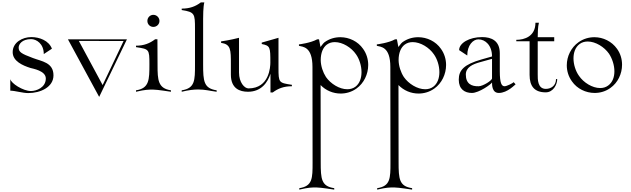

<svg xmlns="http://www.w3.org/2000/svg" viewBox="-20 -770 5276 1605"><path d="M216 8C319 8 427 -42 427 -140C427 -249 327 -257 255 -285C155 -322 136 -336 136 -373C136 -399 163 -443 240 -443C285 -443 346 -404 346 -318L414 -363C388 -431 310 -460 242 -460C168 -460 86 -416 86 -334C86 -258 171 -222 234 -202C254 -196 363 -179 363 -114C363 -38 284 -9 239 -9C172 -9 72 -74 66 -109V-12C106 -12 168 8 216 8Z M809 40 1041 -441H548ZM838 -59 639 -428 1013 -427Z M1262 -545C1290 -545 1313 -567 1313 -595C1313 -623 1290 -646 1262 -646C1234 -646 1212 -623 1212 -595C1212 -567 1234 -545 1262 -545ZM1117 -3C1196 -21 1218 -21 1260 -21C1297 -21 1406 -3 1409 -3V-15C1301 -31 1297 -101 1297 -225L1296 -442H1277C1232 -408 1184 -388 1117 -388V-376C1226 -359 1229 -360 1229 -234C1229 -103 1228 -32 1117 -15Z M1499 -3C1556 -17 1600 -22 1636 -22C1694 -22 1736 -10 1791 -3V-15C1683 -31 1678 -92 1678 -232V-613C1678 -630 1678 -712 1688 -750H1659C1614 -716 1566 -698 1499 -698V-686C1608 -669 1610 -655 1610 -529V-229C1610 -98 1610 -32 1499 -15Z M2241 3H2260C2305 -31 2353 -49 2420 -49V-61C2311 -78 2308 -77 2308 -203V-454L2168 -414V-402C2239 -388 2240 -376 2240 -247C2240 -214 2233 -31 2057 -31C2024 -31 1978 -80 1978 -164V-454C1910 -436 1831 -424 1828 -424V-412C1910 -399 1910 -356 1910 -232V-146C1910 -29 1985 -3 2053 -3C2166 -3 2218 -83 2241 -153Z M2482 815C2561 797 2583 797 2625 797C2662 797 2771 815 2774 815V803C2666 787 2661 726 2661 586L2660 -59C2704 -13 2765 12 2828 12C2873 12 2920 -1 2960 -30C3022 -74 3058 -150 3058 -227C3058 -274 3044 -322 3015 -362C2972 -424 2899 -459 2825 -459C2779 -459 2733 -446 2693 -417C2681 -408 2669 -388 2659 -377L2647 -441H2631C2577 -411 2482 -399 2479 -399V-387C2510 -378 2592 -383 2592 -210L2593 589C2593 720 2593 786 2482 803ZM2883 -24C2817 -24 2744 -70 2705 -126C2679 -166 2662 -218 2661 -267C2661 -328 2680 -373 2712 -397C2732 -412 2755 -418 2779 -418C2845 -418 2918 -372 2956 -316C2984 -277 3002 -220 3002 -167C3002 -118 2987 -72 2951 -45C2931 -30 2907 -24 2883 -24Z M3133 815C3212 797 3234 797 3276 797C3313 797 3422 815 3425 815V803C3317 787 3312 726 3312 586L3311 -59C3355 -13 3416 12 3479 12C3524 12 3571 -1 3611 -30C3673 -74 3709 -150 3709 -227C3709 -274 3695 -322 3666 -362C3623 -424 3550 -459 3476 -459C3430 -459 3384 -446 3344 -417C3332 -408 3320 -388 3310 -377L3298 -441H3282C3228 -411 3133 -399 3130 -399V-387C3161 -378 3243 -383 3243 -210L3244 589C3244 720 3244 786 3133 803ZM3534 -24C3468 -24 3395 -70 3356 -126C3330 -166 3313 -218 3312 -267C3312 -328 3331 -373 3363 -397C3383 -412 3406 -418 3430 -418C3496 -418 3569 -372 3607 -316C3635 -277 3653 -220 3653 -167C3653 -118 3638 -72 3602 -45C3582 -30 3558 -24 3534 -24Z M3925 7C3984 7 4088 -67 4093 -81C4093 -59 4093 7 4150 7C4223 7 4287 -65 4290 -65L4274 -83C4266 -74 4216 -49 4198 -49C4174 -49 4158 -72 4158 -175V-325C4158 -429 4089 -460 4010 -460C3903 -460 3818 -410 3818 -351L3886 -306C3886 -392 3934 -441 3979 -441C4038 -441 4093 -390 4093 -298L4005 -273C3858 -231 3815 -183 3815 -104C3815 -24 3865 7 3925 7ZM3982 -49C3921 -47 3874 -70 3874 -147C3874 -207 3930 -233 3992 -250L4093 -278C4093 -278 4093 -260 4093 -236V-115C4093 -97 4018 -50 3982 -49Z M4542 2C4606 2 4638 -65 4638 -109H4628C4628 -53 4585 -27 4543 -27C4473 -27 4475 -108 4475 -147V-425H4613V-459H4475C4475 -488 4476 -548 4485 -580H4456C4456 -465 4363 -437 4296 -437V-425H4407V-144C4407 -50 4447 2 4542 2Z M4951 7C4997 7 5043 -6 5083 -35C5145 -79 5180 -153 5180 -229C5180 -275 5167 -322 5138 -362C5094 -424 5022 -459 4949 -459C4903 -459 4857 -446 4816 -417C4754 -373 4718 -299 4718 -224C4718 -177 4732 -130 4761 -90C4804 -28 4877 7 4951 7ZM4997 -34C4931 -34 4858 -80 4820 -136C4792 -175 4774 -231 4774 -282C4774 -330 4789 -375 4825 -402C4845 -417 4869 -423 4893 -423C4959 -423 5032 -377 5071 -321C5098 -280 5116 -225 5116 -174C5116 -126 5101 -82 5064 -55C5044 -40 5021 -34 4997 -34Z"/></svg>

Font: Cantique Normal
Style: Regular
Weight: 400
Designer: Sébastien Hayez
Foundry: Sébastien Hayez & Ariel Martín Pérez
Version: Version 1.000;hotconv 1.0.109;makeotfexe 2.5.65596